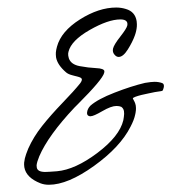

<svg xmlns="http://www.w3.org/2000/svg" viewBox="-20 -558 464 520"><path d="M134.3 -431.6Q145.5 -473.1 196.5 -505.4Q247.6 -537.6 294.9 -537.6Q308.1 -537.6 320.8 -533.7Q346.2 -526.4 350.1 -500.5Q351.1 -491.7 350.6 -486.3Q349.6 -474.1 345.2 -461.9Q338.9 -444.3 326.2 -424.1Q313.5 -403.8 301.3 -403.8Q294.9 -403.8 289.6 -410.6Q284.2 -417 286.1 -426.3Q288.6 -437 305.7 -458.7Q322.8 -480.5 324.7 -488.8Q326.2 -496.6 322.3 -500.5Q317.9 -505.4 306.2 -505.4Q272.9 -505.4 222.9 -476.8Q172.9 -448.2 165.5 -418Q164.6 -414.1 164.6 -413.1Q164.1 -407.7 166.5 -399.9Q172.4 -383.3 195.8 -378.9Q219.2 -374.5 240.5 -373.5Q261.7 -372.6 262.7 -365.2Q262.7 -362.3 262.2 -360.8Q257.8 -342.8 190.9 -275.9L181.6 -266.6Q110.8 -191.4 86.4 -134.8Q80.1 -119.6 79.1 -110.4Q79.1 -106 79.6 -104.5Q81.5 -92.3 102.5 -92.3Q109.9 -92.3 134.3 -94.2Q183.6 -98.6 243.7 -143.8Q303.7 -189 314 -232.4L315.4 -241.2Q316.9 -250 315.7 -257.1Q314.5 -264.2 308.6 -268.6Q303.2 -271 295.4 -271Q281.2 -271 257.3 -257.1Q233.4 -243.2 225.6 -243.2H223.1Q214.8 -244.6 215.8 -253.4Q216.8 -263.7 225.1 -272Q245.1 -289.6 290.3 -307.1Q335.4 -324.7 372.6 -333.5Q390.1 -336.4 398.4 -336.4Q409.7 -336.4 419.4 -333Q425.8 -330.1 423.3 -320.3Q422.4 -316.4 421.4 -314.5Q420.4 -312.5 419.7 -312Q418.9 -311.5 415.3 -311Q411.6 -310.5 409.2 -310.1L399.4 -308.6Q390.1 -306.6 381.6 -304.9Q373 -303.2 363 -300.8Q353 -298.3 346.7 -295.9Q340.3 -293.5 339.8 -291.5Q339.8 -290.5 341.3 -288.3Q342.8 -286.1 344.7 -281.7Q346.7 -277.3 347.7 -272Q348.6 -265.1 348.1 -259.8Q347.2 -251.5 346.2 -248Q343.3 -233.4 333.5 -214.8Q305.7 -159.7 234.6 -108.6Q163.6 -57.6 112.3 -57.6Q100.1 -57.6 89.8 -61.5Q50.8 -76.7 45.9 -105Q44.9 -112.8 45.4 -117.7Q46.4 -125.5 47.4 -129.4Q49.8 -139.2 56.6 -155.8Q70.8 -187.5 94.2 -217Q117.7 -246.6 149.4 -279.5Q181.2 -312.5 196.8 -332Q202.1 -338.9 201.7 -343.3Q201.2 -347.2 193.8 -349.4Q186.5 -351.6 175.8 -354.2Q165 -356.9 159.2 -361.8Q135.3 -382.3 131.8 -402.8Q130.9 -410.6 131.3 -416Q131.8 -422.4 134.3 -431.6Z"/></svg>

Font: Sintesa 4
Style: 4
Weight: 400
Version: Version 001.000